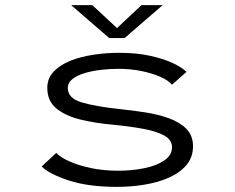

<svg xmlns="http://www.w3.org/2000/svg" viewBox="-20 -718 915 749"><path d="M436.5 11Q324 11 247.8 -14.2Q171.5 -39.5 142.5 -68.5L199.5 -121.5Q215 -104.5 250.8 -88.5Q286.5 -72.5 335.5 -62.2Q384.5 -52 440.5 -52Q494.5 -52 542.5 -61.8Q590.5 -71.5 620.8 -92Q651 -112.5 651 -144Q651 -172 621.5 -188.8Q592 -205.5 540 -215.2Q488 -225 420 -231.5Q351.5 -237.5 293.2 -251.8Q235 -266 199.8 -295Q164.5 -324 164.5 -375Q164.5 -412 189 -438.2Q213.5 -464.5 254.2 -480.8Q295 -497 344.8 -504.5Q394.5 -512 444.5 -512Q513.5 -512 567.2 -500Q621 -488 656.5 -470.8Q692 -453.5 707.5 -437.5L651 -387.5Q637.5 -404 606.2 -418Q575 -432 532.2 -440.8Q489.5 -449.5 441.5 -449.5Q408.5 -449.5 374 -445.5Q339.5 -441.5 310.2 -432.8Q281 -424 262.8 -409.8Q244.5 -395.5 244.5 -374.5Q244.5 -334.5 299 -318.5Q353.5 -302.5 446.5 -292.5Q496.5 -287.5 547.2 -279.5Q598 -271.5 640 -256.2Q682 -241 707.5 -214.8Q733 -188.5 733 -147.5Q733 -105 707.8 -74.8Q682.5 -44.5 640 -25.5Q597.5 -6.5 544.8 2.2Q492 11 436.5 11ZM257.5 -698H340L436.5 -608.5L532 -698H614.5L466 -569.5H406Z"/></svg>

Font: Trispace SemiExpanded Light
Style: Regular
Weight: 300
Width: 6
Designer: Tyler Finck
Foundry: Etcetera Type Company
Version: Version 1.210; ttfautohint (v1.8.3)